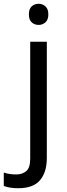

<svg xmlns="http://www.w3.org/2000/svg" viewBox="-75 -757 353 1017"><path d="M78 -681Q78 -710 93 -723.5Q108 -737 130 -737Q150 -737 165.5 -723.5Q181 -710 181 -681Q181 -652 165.5 -638.5Q150 -625 130 -625Q108 -625 93 -638.5Q78 -652 78 -681ZM22 240Q-4 240 -23 236.5Q-42 233 -55 228V157Q-40 162 -24 164.5Q-8 167 11 167Q43 167 64 149.5Q85 132 85 83V-536H173V80Q173 155 137 197.5Q101 240 22 240Z"/></svg>

Font: BC Sans
Style: Regular
Weight: 400
Designer: Monotype Design Team
Province of B.C.
Foundry: Monotype Imaging Inc.
Version: Version 2.000;GOOG;noto-source:20170915:90ef993387c0